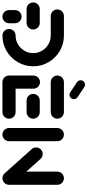

<svg xmlns="http://www.w3.org/2000/svg" viewBox="421 -1158 736 1619"><g transform="rotate(90 789.5 -348.0)"><path d="M120 -161.5Q135.2 -161.5 148 -154.1Q160.7 -146.7 168.1 -133.9Q175.6 -121.1 175.6 -105.9V-55.6Q175.6 -40.4 168.1 -27.6Q160.7 -14.8 148 -7.4Q135.2 0 120 0Q104.8 0 92 -7.4Q79.3 -14.8 71.9 -27.6Q64.4 -40.4 64.4 -55.6V-105.9Q64.4 -121.1 71.9 -133.9Q79.3 -146.7 92 -154.1Q104.8 -161.5 120 -161.5ZM228.1 -259.3Q228.1 -244.1 220.7 -231.3Q213.3 -218.5 200.6 -211.1Q187.8 -203.7 172.6 -203.7H55.6Q40.4 -203.7 27.6 -211.1Q14.8 -218.5 7.4 -231.3Q0 -244.1 0 -259.3Q0 -274.4 7.4 -287.2Q14.8 -300 27.6 -307.4Q40.4 -314.8 55.6 -314.8H172.6Q187.8 -314.8 200.6 -307.4Q213.3 -300 220.7 -287.2Q228.1 -274.4 228.1 -259.3ZM223.7 -55.6Q223.7 -70.7 231.1 -83.5Q238.5 -96.3 251.3 -103.7Q264.1 -111.1 279.3 -111.1Q319.3 -111.1 353.3 -131.1Q387.4 -151.1 407.4 -185.2Q427.4 -219.3 427.4 -259.6Q427.4 -299.6 407.4 -333.5Q387.4 -367.4 353.3 -387.4Q319.3 -407.4 279.3 -407.4H114.4Q99.3 -407.4 86.5 -414.8Q73.7 -422.2 66.3 -435Q58.9 -447.8 58.9 -463Q58.9 -478.1 66.3 -490.9Q73.7 -503.7 86.5 -511.1Q99.3 -518.5 114.4 -518.5H279.3Q349.6 -518.5 409.1 -483.7Q468.5 -448.9 503.5 -389.4Q538.5 -330 538.5 -259.6Q538.5 -188.9 503.5 -129.3Q468.5 -69.6 409.1 -34.8Q349.6 0 279.3 0Q264.1 0 251.3 -7.4Q238.5 -14.8 231.1 -27.6Q223.7 -40.4 223.7 -55.6Z M616.3 -51.9V-261.1Q616.3 -276.3 623.7 -289.1Q631.1 -301.9 643.9 -309.3Q656.7 -316.7 671.9 -316.7Q687 -316.7 699.8 -309.3Q712.6 -301.9 720 -289.1Q727.4 -276.3 727.4 -261.1V-51.9ZM980.4 -55.6Q980.4 -40.4 973 -27.6Q965.6 -14.8 952.8 -7.4Q940 0 924.8 0H671.9Q656.7 0 643.9 -7.4Q631.1 -14.8 623.7 -27.6Q616.3 -40.4 616.3 -55.6Q616.3 -70.7 623.7 -83.5Q631.1 -96.3 643.9 -103.7Q656.7 -111.1 671.9 -111.1H924.8Q940 -111.1 952.8 -103.7Q965.6 -96.3 973 -83.5Q980.4 -70.7 980.4 -55.6ZM771.1 -259.3Q771.1 -274.4 778.5 -287.2Q785.9 -300 798.7 -307.4Q811.5 -314.8 826.7 -314.8H924.8Q940 -314.8 952.8 -307.4Q965.6 -300 973 -287.2Q980.4 -274.4 980.4 -259.3Q980.4 -244.1 973 -231.3Q965.6 -218.5 952.8 -211.1Q940 -203.7 924.8 -203.7H826.7Q811.5 -203.7 798.7 -211.1Q785.9 -218.5 778.5 -231.3Q771.1 -244.1 771.1 -259.3ZM616.3 -463Q616.3 -478.1 623.7 -490.9Q631.1 -503.7 643.9 -511.1Q656.7 -518.5 671.9 -518.5H924.8Q940 -518.5 952.8 -511.1Q965.6 -503.7 973 -490.9Q980.4 -478.1 980.4 -463Q980.4 -447.8 973 -435Q965.6 -422.2 952.8 -414.8Q940 -407.4 924.8 -407.4H671.9Q656.7 -407.4 643.9 -414.8Q631.1 -422.2 623.7 -435Q616.3 -447.8 616.3 -463ZM656.3 -659.3Q656.3 -674.4 667.2 -685.4Q678.1 -696.3 693.3 -696.3Q704.8 -696.3 714.1 -690L799.6 -633Q807 -627.8 811.3 -619.8Q815.6 -611.9 815.6 -602.6Q815.6 -587.4 804.6 -576.5Q793.7 -565.6 778.5 -565.6Q767 -565.6 757.8 -571.9L672.2 -628.9Q664.8 -634.1 660.6 -642Q656.3 -650 656.3 -659.3Z M1114.4 0Q1099.3 0 1086.5 -7.4Q1073.7 -14.8 1066.3 -27.6Q1058.9 -40.4 1058.9 -55.6V-463Q1058.9 -478.1 1066.3 -490.9Q1073.7 -503.7 1086.5 -511.1Q1099.3 -518.5 1114.4 -518.5Q1129.6 -518.5 1142.4 -511.1Q1155.2 -503.7 1162.6 -490.9Q1170 -478.1 1170 -463V-55.6Q1170 -40.4 1162.6 -27.6Q1155.2 -14.8 1142.4 -7.4Q1129.6 0 1114.4 0ZM1222.6 -284.1Q1222.6 -299.3 1230 -312Q1237.4 -324.8 1250.2 -332.2Q1263 -339.6 1278.1 -339.6Q1290.4 -339.6 1301.1 -334.8Q1311.9 -330 1319.6 -321.1L1528.1 -88.1L1445.2 -14.1L1236.7 -247Q1222.6 -263 1222.6 -284.1ZM1482.2 0Q1467 0 1454.3 -7.4Q1441.5 -14.8 1434.1 -27.6Q1426.7 -40.4 1426.7 -55.6V-463Q1426.7 -478.1 1434.1 -490.9Q1441.5 -503.7 1454.3 -511.1Q1467 -518.5 1482.2 -518.5Q1497.4 -518.5 1510.2 -511.1Q1523 -503.7 1530.4 -490.9Q1537.8 -478.1 1537.8 -463V-55.6Q1537.8 -40.4 1530.4 -27.6Q1523 -14.8 1510.2 -7.4Q1497.4 0 1482.2 0Z"/></g></svg>

Font: 26F Galaxy Sans Black
Style: Regular
Weight: 900
Designer: C₂₉H₂₅N₃O₅
Version: Version 1.100